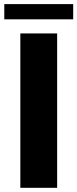

<svg xmlns="http://www.w3.org/2000/svg" viewBox="-40 -897 369 917"><path d="M-19.5 -804.7V-877.4H309.6V-804.7ZM57.1 0V-737.3H232.9V0Z"/></svg>

Font: Epilogue ExtraBold
Style: Regular
Weight: 800
Designer: Tyler Finck
Foundry: Etcetera Type Co
Version: Version 2.112